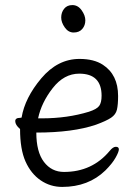

<svg xmlns="http://www.w3.org/2000/svg" viewBox="-20 -718 540 756"><path d="M225 18Q178 18 140 -8Q102 -34 80.5 -82Q59 -130 59 -210Q40 -226 40 -241Q40 -254 59 -254L65 -255Q78 -333 142.5 -409.5Q207 -486 293 -486Q350 -486 385 -463Q445 -424 445 -340Q445 -306 440.5 -286.5Q436 -267 417.5 -254.5Q399 -242 358 -227Q267 -196 123 -196Q123 -120 153 -80.5Q183 -41 232 -41Q343 -41 412 -124Q425 -140 436 -140Q448 -140 448 -130Q448 -120 435 -97Q422 -74 395 -47Q328 18 225 18ZM130 -252H145Q245 -252 330 -278Q361 -288 370.5 -301Q380 -314 380 -341Q380 -428 292 -428Q232 -428 187.5 -371Q143 -314 130 -252ZM270 -590Q249 -590 235 -610Q221 -630 221 -649Q221 -669 232.5 -683.5Q244 -698 265 -698Q287 -698 301.5 -677.5Q316 -657 316 -638Q316 -618 304 -604Q292 -590 270 -590Z"/></svg>

Font: LXGW WenKai Mono Lite
Style: Regular
Weight: 400
Monospace: yes
Designer: LXGW / Fontworks Inc.
Foundry: LXGW / Fontworks Inc.
Version: Version 1.520; June 14, 2025